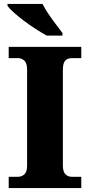

<svg xmlns="http://www.w3.org/2000/svg" viewBox="-20 -951 455 971"><path d="M24 0V-57H72Q89 -57 103 -69Q117 -81 117 -113V-598Q117 -632 103 -644.5Q89 -657 72 -657H24V-714H391V-657H342Q322 -657 310 -644.5Q298 -632 298 -598V-114Q298 -82 311 -69.5Q324 -57 342 -57H391V0ZM216 -771Q191 -785 160.5 -804.5Q130 -824 101 -846Q72 -868 49.5 -888Q27 -908 18 -921V-931H195Q206 -909 224 -882Q242 -855 262 -829Q282 -803 296 -784V-771Z"/></svg>

Font: Noto Serif Tamil ExtraBold
Style: Regular
Weight: 800
Designer: Indian Type Foundry, Tom Grace, and the Monotype Design Team
Foundry: Monotype Imaging Inc.
Version: Version 2.004; ttfautohint (v1.8.4.7-5d5b)